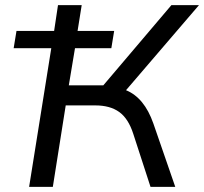

<svg xmlns="http://www.w3.org/2000/svg" viewBox="-20 -725 792 745"><path d="M93 0 179 -538H33L44 -605H190L205 -705H297L281 -605H423L412 -538H271L247 -394H381L645 -705H752L469 -375Q540 -346 575 -246L660 0H564L497 -206Q478 -265 442.5 -290.5Q407 -316 350 -316H235L185 0Z"/></svg>

Font: Mulish Medium
Style: Italic
Weight: 500
Italic angle: -9°
Designer: Vernon Adams
Foundry: Vernon Adams
Version: Version 3.603; ttfautohint (v1.8.3)